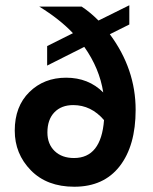

<svg xmlns="http://www.w3.org/2000/svg" viewBox="-20 -699 582 729"><path d="M261 -99Q364 -99 375 -243Q326 -300 258 -300Q213 -300 186.5 -272.5Q160 -245 160 -196Q160 -152 187.5 -125.5Q215 -99 261 -99ZM471 -606 397 -569Q495 -437 495 -282Q495 -146 434.5 -68Q374 10 262 10Q158 10 97 -52.5Q36 -115 36 -203Q36 -295 91.5 -349.5Q147 -404 231 -404Q316 -404 372 -348Q358 -439 300 -521L159 -450V-524L257 -573Q207 -626 129 -674H290Q322 -653 354 -621L471 -679Z"/></svg>

Font: Hind Semibold
Style: Regular
Weight: 600
Designer: Manushi Parikh, Satya Rajpurohit
Foundry: Indian Type Foundry
Version: Version 1.201;PS 1.0;hotconv 1.0.78;makeotf.lib2.5.61930; tt